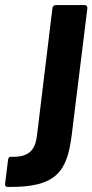

<svg xmlns="http://www.w3.org/2000/svg" viewBox="-120 -534 365 758"><path d="M-90 204C103 207 145 143 163 0L225 -502C225 -509 221 -514 214 -514H100C93 -514 88 -509 87 -502L26 1C19 59 -6 87 -75 85C-82 84 -87 88 -88 96L-100 192C-101 199 -98 204 -90 204Z"/></svg>

Font: Barlow Semi Condensed
Style: Bold Italic
Weight: 700
Width: 4
Italic angle: -7°
Designer: Jeremy Tribby
Foundry: Tribby Type
Version: Version 1.422;hotconv 1.0.109;makeotfexe 2.5.65596